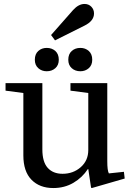

<svg xmlns="http://www.w3.org/2000/svg" viewBox="-20 -940 654 970"><path d="M426 -86H424Q396 -43 351 -16.5Q306 10 249 10Q180 10 139 -32Q98 -74 98 -155V-470L8 -482V-520H194V-185Q194 -122 221 -92Q248 -62 296 -62Q350 -62 388 -95.5Q426 -129 426 -182ZM336 -520H522V-126Q522 -78 530 -64L606 -72L610 -38L444 10L440 8L426 -86V-470L336 -482ZM156 -638Q156 -667 173.5 -682.5Q191 -698 216 -698Q242 -698 259.5 -682.5Q277 -667 277 -638Q277 -611 259.5 -595.5Q242 -580 216 -580Q191 -580 173.5 -595.5Q156 -611 156 -638ZM325 -638Q325 -667 342.5 -682.5Q360 -698 386 -698Q411 -698 428.5 -682.5Q446 -667 446 -638Q446 -611 428.5 -595.5Q411 -580 386 -580Q360 -580 342.5 -595.5Q325 -611 325 -638ZM258 -736 238 -763 349 -889Q377 -920 407 -920Q428 -920 441.5 -906Q455 -892 455 -872Q455 -834 406 -810Z"/></svg>

Font: Minipax
Style: Regular
Weight: 400
Designer: Raphaël Ronot
Foundry: Velvetyne Type Foundry
Version: Version 1.000